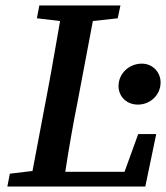

<svg xmlns="http://www.w3.org/2000/svg" viewBox="-20 -683 608 703"><path d="M115 -616 200 -606C185 -522 171 -437 155 -353L99 -57L16 -47L7 0H512L552 -192H486L436 -54H219C232 -139 247 -225 264 -310L320 -606L411 -616L421 -663H124ZM485 -300C530 -300 568 -335 568 -381C568 -419 539 -450 499 -450C454 -450 414 -415 414 -368C414 -330 443 -300 485 -300Z"/></svg>

Font: Source Serif Pro Semibold
Style: Italic
Weight: 600
Italic angle: -12°
Designer: Frank Grießhammer
Foundry: Adobe Systems Incorporated
Version: Version 3.001;hotconv 1.0.111;makeotfexe 2.5.65597